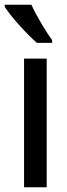

<svg xmlns="http://www.w3.org/2000/svg" viewBox="-37 -786 280 806"><path d="M95 -766H-17V-757C9 -716 79 -639 118 -606H182V-617C156 -653 115 -721 95 -766ZM159 0V-540H64V0Z"/></svg>

Font: Noto Sans Sinhala UI ExtraCondensed Medium
Style: Regular
Weight: 500
Width: 2
Designer: Jelle Bosma - Monotype Design Team
Foundry: Monotype Imaging Inc.
Version: Version 2.006